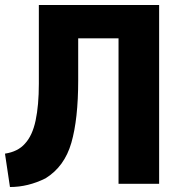

<svg xmlns="http://www.w3.org/2000/svg" viewBox="-22 -710 730 771"><path d="M617 -690V28H454V-556H292V-387Q292 -232 264.5 -136.5Q237 -41 161 6Q91 41 18 41L-2 -93Q50 -101 78 -133Q108 -165 121 -226Q134 -287 134 -374V-690Z"/></svg>

Font: BM Euljiro oraeorae
Style: Regular
Weight: 400
Designer: Bongjin Kim; Bomjun Kim; Myungsoo Han; Hyesun Chae; Mikyoung Jeong; Wujin Sim; Minjae Kang; Suwha Jang;
Foundry: Sandoll Inc.
Version: Version 1.000;hotconv 1.0.109;makeexe 2.5.65596